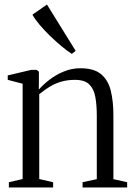

<svg xmlns="http://www.w3.org/2000/svg" viewBox="-20 -824 592 844"><path d="M79.5 -37V-456L14 -473V-492.5L118 -517H141L151 -509V-467.5L150.5 -430Q168.5 -451 196.5 -472.8Q224.5 -494.5 259.5 -509.2Q294.5 -524 333.5 -524Q393 -524 424.2 -498Q455.5 -472 467 -425.2Q478.5 -378.5 478.5 -317V-36.5L539 -23V0H343V-23L405.5 -36.5V-314.5Q405.5 -362.5 399 -398Q392.5 -433.5 372.2 -453.2Q352 -473 309.5 -473Q277.5 -473 250.8 -465.5Q224 -458 200.2 -443.8Q176.5 -429.5 152.5 -410V-37L213.5 -23V0H19V-23ZM295 -587.5Q275.5 -600 250.5 -620.8Q225.5 -641.5 200.2 -666Q175 -690.5 154.2 -715Q133.5 -739.5 122.5 -759.5L186.5 -804L312.5 -600.5L296 -587.5Z"/></svg>

Font: Merriweather 120pt Light
Style: Regular
Weight: 300
Version: Version 2.100